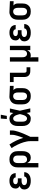

<svg xmlns="http://www.w3.org/2000/svg" viewBox="1966 -2774 1017 4990"><g transform="rotate(-90 2475.0 -278.5)"><path d="M272 12Q245 12 218.5 9Q192 6 167 -2Q142 -10 119 -24Q96 -38 79.5 -58.5Q63 -79 54.5 -105Q46 -131 46 -157Q46 -177 51.5 -197Q57 -217 69.5 -232.5Q82 -248 99.5 -259.5Q117 -271 136 -278Q121 -286 108 -296.5Q95 -307 86 -320.5Q77 -334 73.5 -350.5Q70 -367 70 -383Q70 -408 77 -431.5Q84 -455 98.5 -474Q113 -493 133.5 -506.5Q154 -520 176.5 -528Q199 -536 223 -539Q247 -542 271 -542Q296 -542 320 -539Q344 -536 366.5 -527.5Q389 -519 409 -505Q429 -491 443 -471.5Q457 -452 464.5 -428.5Q472 -405 472 -381V-380H359Q359 -396 351 -409.5Q343 -423 330 -431Q317 -439 302 -442Q287 -445 271 -445Q256 -445 241 -442.5Q226 -440 212.5 -432.5Q199 -425 191 -411.5Q183 -398 183 -382Q183 -372 187 -362.5Q191 -353 198.5 -346Q206 -339 215.5 -335Q225 -331 234.5 -328.5Q244 -326 254.5 -325Q265 -324 275 -324H336V-227H275Q262 -227 249.5 -226Q237 -225 225 -222.5Q213 -220 201 -215Q189 -210 179 -202Q169 -194 164 -182.5Q159 -171 159 -158Q159 -139 170 -123Q181 -107 198 -99Q215 -91 234 -88Q253 -85 272 -85Q290 -85 308.5 -88Q327 -91 343.5 -99.5Q360 -108 371.5 -123.5Q383 -139 383 -158H496Q496 -131 487 -106Q478 -81 461.5 -60.5Q445 -40 423 -25.5Q401 -11 376 -2.5Q351 6 324.5 9Q298 12 272 12Z M620 210V-325Q620 -353 624.5 -381.5Q629 -410 641 -435.5Q653 -461 672.5 -482.5Q692 -504 716.5 -518Q741 -532 769.5 -537Q798 -542 826 -542Q855 -542 884 -537Q913 -532 939 -518.5Q965 -505 985.5 -484Q1006 -463 1019 -437.5Q1032 -412 1037 -383Q1042 -354 1042 -325V-205Q1042 -179 1039 -153Q1036 -127 1027.5 -102.5Q1019 -78 1004.5 -56Q990 -34 969.5 -18Q949 -2 923.5 5Q898 12 872 12Q850 12 828 6.5Q806 1 787.5 -12Q769 -25 755.5 -43.5Q742 -62 733 -82V210ZM826 -85Q849 -85 870 -94Q891 -103 905 -120.5Q919 -138 924 -160.5Q929 -183 929 -205V-325Q929 -347 924 -369.5Q919 -392 905.5 -409.5Q892 -427 870.5 -436Q849 -445 827 -445Q812 -445 798 -441.5Q784 -438 772.5 -429Q761 -420 753 -407.5Q745 -395 740.5 -381.5Q736 -368 734.5 -353.5Q733 -339 733 -325V-205Q733 -191 734.5 -176.5Q736 -162 740.5 -148.5Q745 -135 753 -122.5Q761 -110 772.5 -101Q784 -92 798 -88.5Q812 -85 826 -85Z M1302 210V0Q1302 -44 1294 -87Q1286 -130 1273.5 -172Q1261 -214 1244.5 -254.5Q1228 -295 1209 -334.5Q1190 -374 1168.5 -412.5Q1147 -451 1122 -487L1215 -542Q1244 -501 1268.5 -457.5Q1293 -414 1315 -368.5Q1337 -323 1355 -276.5Q1373 -230 1387 -182Q1401 -217 1414.5 -253Q1428 -289 1439 -326Q1450 -363 1458.5 -401Q1467 -439 1467 -477V-530H1580V-477Q1580 -435 1570 -393.5Q1560 -352 1547 -311.5Q1534 -271 1518.5 -231.5Q1503 -192 1486.5 -153.5Q1470 -115 1452 -76.5Q1434 -38 1415 0V210Z M1892 12Q1865 12 1837 6.5Q1809 1 1785.5 -13.5Q1762 -28 1744 -49.5Q1726 -71 1715 -96.5Q1704 -122 1700 -149.5Q1696 -177 1696 -205V-325Q1696 -353 1700 -380.5Q1704 -408 1715 -433.5Q1726 -459 1744 -480.5Q1762 -502 1785.5 -516.5Q1809 -531 1837 -536.5Q1865 -542 1892 -542Q1915 -542 1937.5 -534.5Q1960 -527 1978 -512.5Q1996 -498 2009.5 -479Q2023 -460 2034 -440Q2037 -462 2041 -484.5Q2045 -507 2049 -530H2151Q2142 -491 2133.5 -452Q2125 -413 2116 -374V-373Q2110 -347 2104.5 -321Q2099 -295 2093 -270Q2110 -203 2124 -135Q2138 -67 2154 0H2052Q2048 -24 2043.5 -48.5Q2039 -73 2035 -97Q2025 -75 2011.5 -55.5Q1998 -36 1980 -20.5Q1962 -5 1939 3.5Q1916 12 1892 12ZM1892 -85Q1912 -85 1928 -96.5Q1944 -108 1955 -124Q1966 -140 1973 -158Q1980 -176 1985.5 -194.5Q1991 -213 1996 -232Q2001 -251 2005 -270Q2001 -288 1996 -306Q1991 -324 1985.5 -341.5Q1980 -359 1972.5 -376.5Q1965 -394 1954 -409Q1943 -424 1927 -434.5Q1911 -445 1892 -445Q1878 -445 1865 -440.5Q1852 -436 1842 -426.5Q1832 -417 1825.5 -405Q1819 -393 1815.5 -379.5Q1812 -366 1810.5 -352.5Q1809 -339 1809 -325V-205Q1809 -191 1810.5 -177.5Q1812 -164 1815.5 -150.5Q1819 -137 1825.5 -125Q1832 -113 1842 -103.5Q1852 -94 1865 -89.5Q1878 -85 1892 -85Z M1877 -610 1889 -767H1989L1959 -610Z M2474 12Q2445 12 2416 7Q2387 2 2361 -11.5Q2335 -25 2314.5 -46Q2294 -67 2281 -92.5Q2268 -118 2263 -147Q2258 -176 2258 -205V-325Q2258 -353 2262.5 -380Q2267 -407 2278.5 -432Q2290 -457 2308.5 -478Q2327 -499 2351 -513Q2375 -527 2401.5 -535Q2428 -543 2456 -543Q2461 -543 2465.5 -542.5Q2470 -542 2475 -542L2739 -530V-433L2628 -438Q2641 -428 2651 -415Q2661 -402 2668 -387.5Q2675 -373 2677.5 -357Q2680 -341 2680 -325V-205Q2680 -177 2675.5 -148.5Q2671 -120 2659 -94.5Q2647 -69 2627.5 -47.5Q2608 -26 2583.5 -12Q2559 2 2530.5 7Q2502 12 2474 12ZM2473 -85Q2488 -85 2502 -88.5Q2516 -92 2527.5 -101Q2539 -110 2547 -122.5Q2555 -135 2559.5 -148.5Q2564 -162 2565.5 -176.5Q2567 -191 2567 -205V-325Q2567 -345 2563.5 -365Q2560 -385 2550 -402.5Q2540 -420 2523 -431.5Q2506 -443 2486 -444L2475 -445H2466Q2445 -445 2425 -434.5Q2405 -424 2392.5 -406.5Q2380 -389 2375.5 -368Q2371 -347 2371 -325V-205Q2371 -183 2376 -160.5Q2381 -138 2394.5 -120.5Q2408 -103 2429.5 -94Q2451 -85 2473 -85Z M3223 0H3124Q3103 0 3082.5 -3.5Q3062 -7 3043 -16Q3024 -25 3009 -40Q2994 -55 2985 -74Q2976 -93 2972.5 -113.5Q2969 -134 2969 -155V-433H2837V-530H3081V-155Q3081 -145 3083 -134.5Q3085 -124 3090 -115.5Q3095 -107 3104.5 -102Q3114 -97 3124 -97H3223Z M3370 210V-530H3483V-205Q3483 -191 3484.5 -176.5Q3486 -162 3490.5 -148.5Q3495 -135 3502.5 -123Q3510 -111 3521.5 -102Q3533 -93 3547 -89Q3561 -85 3575 -85Q3589 -85 3603 -89Q3617 -93 3628.5 -102Q3640 -111 3647.5 -123Q3655 -135 3659.5 -148.5Q3664 -162 3665.5 -176.5Q3667 -191 3667 -205V-530H3780V0H3667V-82Q3658 -62 3645 -43.5Q3632 -25 3613.5 -12Q3595 1 3573 6.5Q3551 12 3529 12Q3516 12 3503 10Q3490 8 3477 4Q3481 29 3482 54.5Q3483 80 3483 105V210Z M4122 12Q4095 12 4068.5 9Q4042 6 4017 -2Q3992 -10 3969 -24Q3946 -38 3929.5 -58.5Q3913 -79 3904.5 -105Q3896 -131 3896 -157Q3896 -177 3901.5 -197Q3907 -217 3919.5 -232.5Q3932 -248 3949.5 -259.5Q3967 -271 3986 -278Q3971 -286 3958 -296.5Q3945 -307 3936 -320.5Q3927 -334 3923.5 -350.5Q3920 -367 3920 -383Q3920 -408 3927 -431.5Q3934 -455 3948.5 -474Q3963 -493 3983.5 -506.5Q4004 -520 4026.5 -528Q4049 -536 4073 -539Q4097 -542 4121 -542Q4146 -542 4170 -539Q4194 -536 4216.5 -527.5Q4239 -519 4259 -505Q4279 -491 4293 -471.5Q4307 -452 4314.5 -428.5Q4322 -405 4322 -381V-380H4209Q4209 -396 4201 -409.5Q4193 -423 4180 -431Q4167 -439 4152 -442Q4137 -445 4121 -445Q4106 -445 4091 -442.5Q4076 -440 4062.5 -432.5Q4049 -425 4041 -411.5Q4033 -398 4033 -382Q4033 -372 4037 -362.5Q4041 -353 4048.5 -346Q4056 -339 4065.5 -335Q4075 -331 4084.5 -328.5Q4094 -326 4104.5 -325Q4115 -324 4125 -324H4186V-227H4125Q4112 -227 4099.5 -226Q4087 -225 4075 -222.5Q4063 -220 4051 -215Q4039 -210 4029 -202Q4019 -194 4014 -182.5Q4009 -171 4009 -158Q4009 -139 4020 -123Q4031 -107 4048 -99Q4065 -91 4084 -88Q4103 -85 4122 -85Q4140 -85 4158.5 -88Q4177 -91 4193.5 -99.5Q4210 -108 4221.5 -123.5Q4233 -139 4233 -158H4346Q4346 -131 4337 -106Q4328 -81 4311.5 -60.5Q4295 -40 4273 -25.5Q4251 -11 4226 -2.5Q4201 6 4174.5 9Q4148 12 4122 12Z M4674 12Q4645 12 4616 7Q4587 2 4561 -11.5Q4535 -25 4514.5 -46Q4494 -67 4481 -92.5Q4468 -118 4463 -147Q4458 -176 4458 -205V-325Q4458 -353 4462.5 -380Q4467 -407 4478.5 -432Q4490 -457 4508.5 -478Q4527 -499 4551 -513Q4575 -527 4601.5 -535Q4628 -543 4656 -543Q4661 -543 4665.5 -542.5Q4670 -542 4675 -542L4939 -530V-433L4828 -438Q4841 -428 4851 -415Q4861 -402 4868 -387.5Q4875 -373 4877.5 -357Q4880 -341 4880 -325V-205Q4880 -177 4875.5 -148.5Q4871 -120 4859 -94.5Q4847 -69 4827.5 -47.5Q4808 -26 4783.5 -12Q4759 2 4730.5 7Q4702 12 4674 12ZM4673 -85Q4688 -85 4702 -88.5Q4716 -92 4727.5 -101Q4739 -110 4747 -122.5Q4755 -135 4759.5 -148.5Q4764 -162 4765.5 -176.5Q4767 -191 4767 -205V-325Q4767 -345 4763.5 -365Q4760 -385 4750 -402.5Q4740 -420 4723 -431.5Q4706 -443 4686 -444L4675 -445H4666Q4645 -445 4625 -434.5Q4605 -424 4592.5 -406.5Q4580 -389 4575.5 -368Q4571 -347 4571 -325V-205Q4571 -183 4576 -160.5Q4581 -138 4594.5 -120.5Q4608 -103 4629.5 -94Q4651 -85 4673 -85Z"/></g></svg>

Font: Lode
Style: Bold
Weight: 700
Monospace: yes
Designer: Belleve Invis
Foundry: Belleve Invis
Version: Version 29.2.0; ttfautohint (v1.8.3)